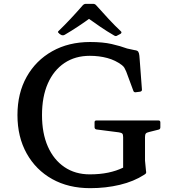

<svg xmlns="http://www.w3.org/2000/svg" viewBox="-20 -972 884 1001"><path d="M448 -681Q372 -681 316 -643.5Q260 -606 229.5 -537Q199 -468 199 -372Q199 -277 229.5 -208Q260 -139 316 -101Q372 -63 448 -63Q501 -63 544 -72Q587 -81 622 -98V-257Q622 -271 617.5 -275.5Q613 -280 600 -282L483 -297Q473 -299 473 -309V-335Q473 -344 483 -344H806Q816 -344 816 -334V-308Q816 -298 806 -296L758 -284Q744 -281 740 -275.5Q736 -270 736 -257V-135L741 -83Q743 -73 741.5 -69.5Q740 -66 732 -61Q678 -26 605 -8.5Q532 9 450 9Q337 9 252 -38.5Q167 -86 119 -172Q71 -258 71 -372Q71 -486 119 -571.5Q167 -657 252.5 -705Q338 -753 450 -753Q516 -753 562 -742.5Q608 -732 643 -719L680 -711Q691 -710 696.5 -706.5Q702 -703 704.5 -693.5Q707 -684 708 -665L720 -505Q721 -497 711 -494L687 -491Q678 -490 675 -499L638 -599Q633 -611 628.5 -618.5Q624 -626 615 -633Q582 -658 539.5 -669.5Q497 -681 448 -681ZM287 -799Q278 -805 286 -811Q316 -840 347.5 -873.5Q379 -907 412 -945Q419 -952 428 -952H465Q475 -952 481 -945Q515 -907 547 -872.5Q579 -838 610 -809Q617 -803 609 -796Q605 -794 600.5 -791.5Q596 -789 592 -787Q584 -781 575 -787Q537 -809 502 -833Q467 -857 432 -882H456Q423 -858 388.5 -835Q354 -812 318 -791Q310 -786 301 -789Q297 -791 293 -793.5Q289 -796 287 -799Z"/></svg>

Font: Hahmlet Medium
Style: Regular
Weight: 500
Version: Version 1.002